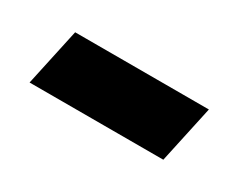

<svg xmlns="http://www.w3.org/2000/svg" viewBox="-32 -409 350 281"><g transform="rotate(30 142.5 -268.5)"><path d="M19 -220H245L266 -317H40Z"/></g></svg>

Font: Noto Sans Display SemiCondensed Medium
Style: Italic
Weight: 500
Width: 4
Italic angle: -12°
Designer: Monotype Design Team
Foundry: Monotype Imaging Inc.
Version: Version 1.900